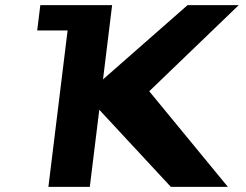

<svg xmlns="http://www.w3.org/2000/svg" viewBox="-20 -721 949 741"><path d="M859.4 0.1 556 -368.8 901.3 -701.1H703.8L377.6 -414.7L412.7 -701.1H252.9H135.6L123.6 -603.4H240.9L166.8 0.1H326.6L363.2 -297.4L639.3 0.1Z"/></svg>

Font: Hussar
Style: BdSuprExtOblOne
Weight: 700
Foundry: Cannot Into Space Fonts
Version: Version 2.00